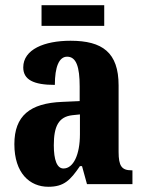

<svg xmlns="http://www.w3.org/2000/svg" viewBox="-20 -705 550 735"><path d="M139 -606H379V-685H139ZM165 10C225 10 249 -15 286 -69H294L313 0H487V-53H484C446 -53 434 -69 434 -124V-378C434 -504 372 -549 250 -549C150 -549 69 -516 69 -447C69 -400 108 -380 190 -380C190 -449 206 -488 237 -488C272 -488 285 -449 285 -374V-318L218 -315C95 -310 35 -262 35 -153C35 -42 94 10 165 10ZM223 -60C198 -60 186 -93 186 -149C186 -221 204 -258 257 -264L286 -267V-191C286 -113 261 -60 223 -60Z"/></svg>

Font: Noto Serif Hebrew ExtraCondensed ExtraBold
Style: Regular
Weight: 800
Width: 2
Designer: Monotype Design Team
Foundry: Monotype Imaging Inc.
Version: Version 2.004